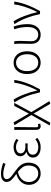

<svg xmlns="http://www.w3.org/2000/svg" viewBox="1436 -2284 1060 3972"><g transform="rotate(-90 1966.0 -298.0)"><path d="M361 -37Q444 -37 486 -92.5Q528 -148 528 -239Q528 -308 494 -358Q460 -408 397 -458Q297 -436 241.5 -376Q186 -316 186 -231Q186 -145 238 -91Q290 -37 361 -37ZM580 -764 564 -714Q438 -760 352 -760Q299 -760 272.5 -740.5Q246 -721 246 -692Q246 -681 248.5 -670.5Q251 -660 257 -649.5Q263 -639 268.5 -630.5Q274 -622 285.5 -611Q297 -600 304.5 -593Q312 -586 328 -574Q344 -562 353 -555.5Q362 -549 381.5 -535Q401 -521 410 -514Q450 -484 476.5 -461Q503 -438 531 -404Q559 -370 573 -329.5Q587 -289 587 -241Q587 -125 527 -56Q467 13 360 13Q268 13 198 -53.5Q128 -120 128 -228Q128 -326 190.5 -394.5Q253 -463 354 -490Q273 -546 230.5 -591.5Q188 -637 188 -693Q188 -742 230 -775Q272 -808 354 -808Q449 -808 580 -764Z M906 13Q809 13 750.5 -30.5Q692 -74 692 -145Q692 -200 724.5 -233.5Q757 -267 806 -280V-285Q765 -301 742.5 -333.5Q720 -366 720 -407Q720 -474 774.5 -510.5Q829 -547 911 -547Q999 -547 1079 -487L1053 -446Q983 -497 912 -497Q854 -497 816.5 -472.5Q779 -448 779 -401Q779 -356 814.5 -329.5Q850 -303 923 -303Q959 -303 986 -305V-254Q939 -257 907 -257Q831 -257 791.5 -229Q752 -201 752 -149Q752 -96 795 -66Q838 -36 913 -36Q998 -36 1071 -97L1099 -55Q1051 -18 1007.5 -2.5Q964 13 906 13Z M1343 13Q1265 13 1265 -85V-533H1324Q1319 -148 1319 -78Q1319 -37 1353 -37Q1367 -37 1385 -44L1394 2Q1372 13 1343 13Z M1414 212 1357 199 1573 -180 1362 -529 1420 -547 1600 -234H1604L1761 -533H1824L1632 -181L1860 194L1804 212L1604 -130H1600Z M2042 0Q1970 -326 1833 -529L1891 -547Q1950 -457 2001.5 -321Q2053 -185 2080 -60H2085Q2222 -341 2240 -533H2299Q2264 -285 2103 0Z M2656 13Q2553 13 2486.5 -61.5Q2420 -136 2420 -266Q2420 -397 2486.5 -472Q2553 -547 2656 -547Q2758 -547 2824.5 -472Q2891 -397 2891 -266Q2891 -136 2824.5 -61.5Q2758 13 2656 13ZM2830 -266Q2830 -370 2783 -433Q2736 -496 2656 -496Q2575 -496 2528 -433Q2481 -370 2481 -266Q2481 -161 2528 -99Q2575 -37 2656 -37Q2737 -37 2783.5 -99Q2830 -161 2830 -266Z M3236 13Q3147 13 3096 -37Q3045 -87 3045 -191Q3045 -225 3047 -293Q3049 -361 3049 -395Q3049 -479 3041 -533H3098Q3106 -490 3106 -412Q3106 -378 3102.5 -299Q3099 -220 3099 -189Q3099 -109 3138 -73Q3177 -37 3238 -37Q3307 -37 3350 -93.5Q3393 -150 3393 -260Q3393 -407 3345 -531L3402 -547Q3453 -407 3453 -260Q3453 -130 3392 -58.5Q3331 13 3236 13Z M3662 0Q3590 -326 3453 -529L3511 -547Q3570 -457 3621.5 -321Q3673 -185 3700 -60H3705Q3842 -341 3860 -533H3919Q3884 -285 3723 0Z"/></g></svg>

Font: NotoSansHansLight
Style: Regular
Weight: 300
Designer: Ryoko NISHIZUKA  (kana & ideographs); Paul D. Hunt (Latin, Greek & Cyrillic); Wenlong ZHANG  (bopomofo); Sandoll Communi
Foundry: Adobe Systems Incorporated
Version: Version 1.00;December 8, 2021;FontCreator 13.0.0.2675 64-bit